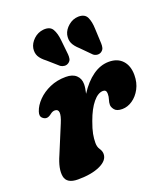

<svg xmlns="http://www.w3.org/2000/svg" viewBox="-138 -834 816 941"><g transform="rotate(-20 270.5 -363.0)"><path d="M63.5 -324Q52.5 -324.5 42.5 -334.8Q32.5 -345 39.5 -366.5Q49 -395.5 74.8 -421.8Q100.5 -448 138 -464.5Q175.5 -481 221.5 -481Q256.5 -481 275.2 -463.5Q294 -446 294 -417Q294 -406.5 292 -394.5Q290 -382.5 287 -369Q320.5 -421.5 360.8 -450Q401 -478.5 445 -478.5Q490 -478.5 515.5 -450.8Q541 -423 541 -375Q541 -335 524.5 -304Q508 -273 482.2 -255.5Q456.5 -238 429 -238Q400 -238 389 -252Q378 -266 378 -278Q378 -291 382.5 -304.2Q387 -317.5 387 -333Q387 -354 369.5 -354Q343 -354 316.8 -322.2Q290.5 -290.5 270 -233.5Q256.5 -197 252 -173Q247.5 -149 247.5 -127Q247.5 -106 257.2 -92Q267 -78 267 -63Q267 -29.5 222.8 -8.8Q178.5 12 107 12Q48.5 12 40.8 -28Q33 -68 61.5 -132L121 -275.5Q150 -345 114.5 -345Q103 -345 91.5 -336Q85.5 -331 78 -327.2Q70.5 -323.5 63.5 -324ZM437.5 -653 441 -576Q441.5 -563 438.8 -552.8Q436 -542.5 425 -535Q415 -529 403.5 -530.5Q392 -532 384 -539L333.5 -590Q310 -611 302 -629.8Q294 -648.5 299 -673Q305 -697.5 328 -717Q351 -736.5 380 -737.5Q414 -738 425.2 -714.2Q436.5 -690.5 437.5 -653ZM262 -657 270 -581Q271 -568.5 269 -558Q267 -547.5 256.5 -540Q246.5 -533 235 -534Q223.5 -535 214.5 -541L160.5 -588.5Q135.5 -607.5 126 -625.2Q116.5 -643 120 -667Q124.5 -692 146.2 -712.5Q168 -733 197.5 -736Q232.5 -739 245.5 -716.5Q258.5 -694 262 -657Z"/></g></svg>

Font: Fraunces 9pt S100
Style: Bold Italic
Weight: 700
Italic angle: -16°
Version: Version 1.000; ttfautohint (v1.8.3)